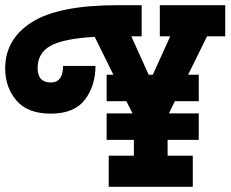

<svg xmlns="http://www.w3.org/2000/svg" viewBox="-20 -720 889 740"><path d="M0 -456Q0 -570 103.5 -635Q207 -700 434 -700H526V-580H486L553 -432H569L636 -580H596V-700H848V-580H778L705 -432H746V-330H654L631 -283H746V-181H626V-120H723V0H399V-120H496V-181H391V-283H491L467 -330H391V-432H417L345 -578Q223 -571 174 -543Q125 -515 125 -458.5Q125 -402 176 -402Q223 -402 223 -466H348Q348 -389 307 -335.5Q266 -282 176 -282Q86 -282 43 -333Q0 -384 0 -456Z"/></svg>

Font: Cherry Swash
Style: Bold
Weight: 700
Designer: Kasatkina Nataliya
Foundry: Nataliya Kasatkina
Version: Version 1.001